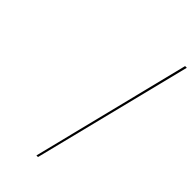

<svg xmlns="http://www.w3.org/2000/svg" viewBox="-280 -911 1039 1039"><g transform="rotate(45 239.5 -391.5)"><path d="M239 64 466 -847H479L251 64Z"/></g></svg>

Font: Ballet 24pt
Style: Regular
Weight: 400
Designer: Maximiliano R. Sproviero
Foundry: Omnibus-Type
Version: Version 1.100